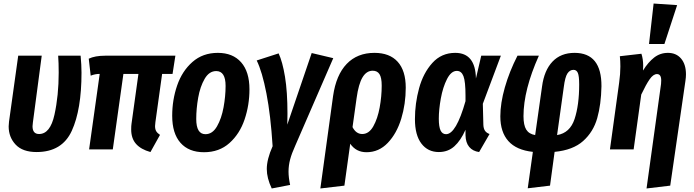

<svg xmlns="http://www.w3.org/2000/svg" viewBox="-20 -845 3925 1086"><path d="M441 -434Q441 -225 386 -105Q331 15 187 15Q108 15 68.5 -27Q29 -69 29 -130Q29 -139 31 -157L83 -530H216L166 -152Q164 -138 164 -131Q164 -87 201 -87Q264 -87 288 -196Q312 -305 312 -434Q312 -490 309 -530H436Q441 -477 441 -434Z M859 -154Q857 -138 857 -132Q857 -114 863.5 -103Q870 -92 885 -82L831 15Q777 0 749.5 -31Q722 -62 722 -113Q722 -134 724 -146L763 -427H678L618 0H484L544 -427Q518 -427 493 -417L482 -513Q517 -530 576 -530H972L956 -427H897Z M954 -190Q954 -280 982 -361.5Q1010 -443 1068.5 -494.5Q1127 -546 1212 -546Q1297 -546 1344 -492.5Q1391 -439 1391 -340Q1391 -251 1363.5 -169.5Q1336 -88 1278 -36Q1220 16 1134 16Q1048 16 1001 -37Q954 -90 954 -190ZM1256 -359Q1256 -443 1203 -443Q1163 -443 1137.5 -399Q1112 -355 1101 -292.5Q1090 -230 1090 -172Q1090 -86 1142 -86Q1182 -86 1207.5 -130.5Q1233 -175 1244.5 -238Q1256 -301 1256 -359Z M1606 -202Q1606 -162 1605 -140L1743 -545L1865 -516L1650 -21Q1630 23 1621 57Q1612 91 1612 126Q1612 159 1621 201L1517 221Q1489 162 1489 111Q1489 56 1522 -18Q1511 -193 1487 -316.5Q1463 -440 1432 -503L1556 -543Q1578 -496 1592 -411Q1606 -326 1606 -202Z M2275 -349Q2275 -257 2249.5 -173.5Q2224 -90 2173.5 -37Q2123 16 2053 16Q1994 16 1961 -32L1928 205L1792 221L1864 -302Q1881 -421 1941 -483.5Q2001 -546 2098 -546Q2184 -546 2229.5 -495.5Q2275 -445 2275 -349ZM2139 -361Q2139 -406 2126.5 -425.5Q2114 -445 2088 -445Q2053 -445 2030.5 -407.5Q2008 -370 1997 -290L1974 -126Q1994 -87 2029 -87Q2067 -87 2091.5 -130.5Q2116 -174 2127.5 -237Q2139 -300 2139 -361Z M2672 -401 2702 -530H2813L2711 -258L2714 -139Q2715 -117 2723.5 -105Q2732 -93 2749 -87L2690 15Q2654 10 2634 -14Q2614 -38 2613 -80V-111Q2586 -50 2550 -17.5Q2514 15 2462 15Q2400 15 2363.5 -33Q2327 -81 2327 -171Q2327 -260 2350.5 -346Q2374 -432 2425.5 -489Q2477 -546 2555 -546Q2669 -546 2672 -401ZM2462 -174Q2462 -128 2472 -107Q2482 -86 2503 -86Q2560 -86 2613 -273V-304Q2613 -384 2601.5 -414Q2590 -444 2564 -444Q2532 -444 2508.5 -398Q2485 -352 2473.5 -288.5Q2462 -225 2462 -174Z M3382 -357Q3380 -254 3358 -176.5Q3336 -99 3278.5 -47.5Q3221 4 3117 14L3091 205L2965 220L2994 14Q2901 4 2855.5 -47Q2810 -98 2810 -187Q2810 -261 2835.5 -350.5Q2861 -440 2907 -530H3028Q2941 -336 2941 -188Q2941 -137 2956.5 -112Q2972 -87 3007 -81L3046 -356Q3058 -447 3105 -496.5Q3152 -546 3230 -546Q3383 -546 3382 -357ZM3169 -353 3131 -81Q3204 -93 3230 -172Q3256 -251 3256 -367Q3256 -415 3248.5 -432.5Q3241 -450 3224 -450Q3203 -450 3189.5 -429.5Q3176 -409 3169 -353Z M3719 -370Q3720 -377 3720 -390Q3720 -426 3696 -426Q3675 -426 3654.5 -396.5Q3634 -367 3607 -310L3564 0H3430L3482 -377Q3489 -427 3489 -469Q3489 -502 3486 -527L3608 -541Q3618 -511 3618 -472Q3618 -456 3617 -446Q3646 -493 3680 -519.5Q3714 -546 3758 -546Q3805 -546 3832.5 -513.5Q3860 -481 3860 -424Q3860 -408 3857 -388L3771 205L3637 221ZM3677 -825 3810 -816 3738 -596H3651Z"/></svg>

Font: Fira Sans Extra Condensed SemiBold
Style: Italic
Weight: 600
Width: 3
Italic angle: -8°
Designer: Carrois Corporate & Edenspiekermann AG
Foundry: Carrois Corporate GbR & Edenspiekermann AG
Version: Version 4.203